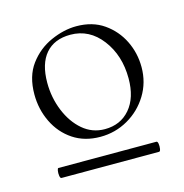

<svg xmlns="http://www.w3.org/2000/svg" viewBox="-63 -689 440 460"><g transform="rotate(-15 156.5 -459.0)"><path d="M36 -288Q33 -288 32 -294.5Q31 -301 32 -307Q33 -313 35 -313H278Q281 -313 282 -307Q283 -301 282 -294.5Q281 -288 278 -288ZM152 -359Q113 -359 84.5 -378Q56 -397 40.5 -429Q25 -461 25 -498Q25 -543 46.5 -572Q68 -601 100.5 -615.5Q133 -630 164 -630Q204 -630 232 -610.5Q260 -591 275 -560.5Q290 -530 290 -495Q290 -457 271 -426Q252 -395 220.5 -377Q189 -359 152 -359ZM167 -374Q206 -374 229.5 -401.5Q253 -429 253 -477Q253 -534 222.5 -574Q192 -614 145 -614Q105 -614 83.5 -589Q62 -564 62 -517Q62 -480 75.5 -447Q89 -414 112.5 -394Q136 -374 167 -374Z"/></g></svg>

Font: Cormorant Light Light
Style: Regular
Weight: 300
Version: Version 4.000